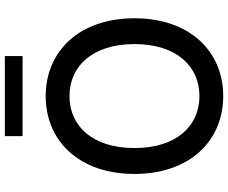

<svg xmlns="http://www.w3.org/2000/svg" viewBox="-96 -854 959 808"><g transform="rotate(-90 384.0 -449.5)"><path d="M711.6 -363.6C711.6 -596.2 572.4 -737.2 384.2 -737.2C195.3 -737.2 56.5 -596.2 56.5 -363.6C56.5 -131.4 195.3 9.9 384.2 9.9C572.4 9.9 711.6 -131 711.6 -363.6ZM165.5 -363.6C165.5 -540.8 258.9 -637.1 384.2 -637.1C509.2 -637.1 603 -540.8 603 -363.6C603 -186.4 509.2 -90.2 384.2 -90.2C258.9 -90.2 165.5 -186.4 165.5 -363.6ZM215.6 -834.5H552.6V-909.1H215.6Z"/></g></svg>

Font: Magic Ui Pro Medium
Style: Regular
Weight: 500
Designer: Stefan Endress, Andreas Faust
Version: Version 1.000;FEAKit 1.0